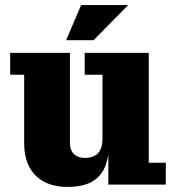

<svg xmlns="http://www.w3.org/2000/svg" viewBox="-20 -726 688 755"><path d="M244 9Q195 9 157 -9.5Q119 -28 97 -66.5Q75 -105 75 -165V-432H20V-518H255V-165Q255 -135 271 -120Q287 -105 313 -105Q332 -105 348 -111.5Q364 -118 373.5 -135Q383 -152 383 -181L411 -182Q411 -124 397 -81Q383 -38 346.5 -14.5Q310 9 244 9ZM406 0V-159L383 -155V-432H313V-518H565V-86H632V0ZM240 -568 299 -706H484L348 -568Z"/></svg>

Font: Montagu Slab
Style: Bold
Weight: 700
Designer: Florian Karsten
Foundry: Florian Karsten
Version: Version 1.000